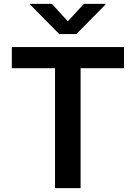

<svg xmlns="http://www.w3.org/2000/svg" viewBox="-20 -971 701 991"><path d="M41 -619H264V0H396V-619H620V-728H41ZM136 -947 286 -795H374L524 -947V-951H413L330 -861L248 -951H136Z"/></svg>

Font: Wafeq Semi Bold
Style: Regular
Weight: 600
Designer: Rasmus Andersson & Azza Alameddine
Foundry: Google & TypeTogether
Version: Version 3.000;January 28, 2025;FontCreator 15.0.0.3014 64-bi